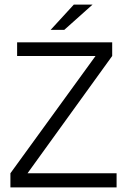

<svg xmlns="http://www.w3.org/2000/svg" viewBox="-20 -810 548 830"><path d="M484 -61V0H25V-61L393 -568H54V-627H465V-568L99 -61ZM299 -790H380L258 -681H199Z"/></svg>

Font: Blinker Light
Style: Regular
Weight: 300
Designer: Juergen Huber
Foundry: supertype
Version: Version 1.017;hotconv 1.0.117;makeotfexe 2.5.65602